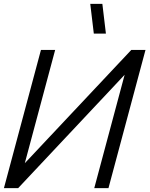

<svg xmlns="http://www.w3.org/2000/svg" viewBox="-79 -980 783 1000"><path d="M409.6 -805H472.6L454.1 -960H391.1ZM-58.6 0H15.4L570.1 -590.5L411.9 0H485.9L678.8 -720H604.8L50.2 -130L208.3 -720H134.3Z"/></svg>

Font: Manrope
Style: RegularItalic
Weight: 400
Italic angle: -15°
Designer: Mikhail Sharanda
Foundry: Mikhail Sharanda
Version: Version 4.502;hotconv 1.0.109;makeotfexe 2.5.65596